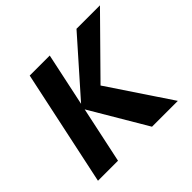

<svg xmlns="http://www.w3.org/2000/svg" viewBox="-156 -844 1030 1030"><g transform="rotate(-45 359.0 -329.0)"><path d="M455 0 256 -337 540 -658H718L376 -311L395 -383L651 0ZM45 0 185 -658H337L197 0Z"/></g></svg>

Font: Ysabeau Office ExtraBold
Style: Italic
Weight: 800
Italic angle: -12°
Designer: Christian Thalmann (Catharsis Fonts)
Version: Version 2.001;gftools[0.9.30]; featfreeze: tnum,lnum,ss02